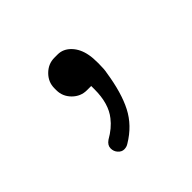

<svg xmlns="http://www.w3.org/2000/svg" viewBox="-77 -187 407 407"><g transform="rotate(-45 127.0 17.0)"><path d="M102.5 134.8Q136.7 114.3 153.3 82Q169.9 49.8 177.7 -2Q179.7 -10.7 179.7 -29.3Q179.7 -45.9 177.7 -55.7Q173.8 -77.1 161.1 -90.3Q148.4 -103.5 131.8 -103.5H122.1Q103.5 -103.5 89.8 -89.8Q76.2 -76.2 76.2 -57.6V-51.8Q76.2 -33.2 89.8 -19.5Q103.5 -5.9 122.1 -5.9H134.8V3.9Q134.8 46.9 115.2 71.3Q102.5 87.9 80.1 100.6Q70.3 107.4 70.3 116.7Q70.3 126 76.2 132.3Q82 138.7 89.4 138.7Q96.7 138.7 102.5 134.8Z"/></g></svg>

Font: FakePearl
Style: ExtraLight
Weight: 300
Version: Version 1.2